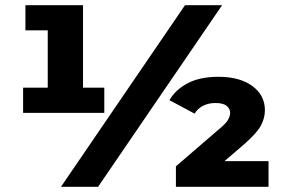

<svg xmlns="http://www.w3.org/2000/svg" viewBox="-20 -720 1090 740"><path d="M300 -334 266 -382H382V-285H69V-382H198L164 -334V-656L222 -603H78V-700H300ZM215 0 693 -700H836L358 0ZM658 0V-79L824 -222Q851 -244 859 -258.5Q867 -273 867 -285Q867 -301 853.5 -312Q840 -323 810 -323Q784 -323 763 -312.5Q742 -302 730 -282L633 -334Q656 -374 703 -399Q750 -424 822 -424Q904 -424 952.5 -388.5Q1001 -353 1001 -295Q1001 -265 985.5 -236Q970 -207 921 -164L794 -55L771 -99H1015V0Z"/></svg>

Font: MOST Montserrat ExtraBold
Style: Regular
Weight: 800
Designer: Julieta Ulanovsky
Foundry: Julieta Ulanovsky
Version: Version 8.000;March 11, 2024;FontCreator 15.0.0.2926 64-bit